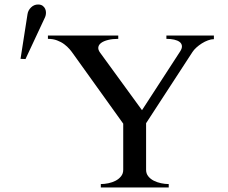

<svg xmlns="http://www.w3.org/2000/svg" viewBox="-20 -829 1010 849"><path d="M925.8 -655.8V-671.9H715.8V-657.2Q734.9 -657.2 750 -653.8Q765.1 -650.4 774.2 -643.6Q783.2 -636.7 784.4 -626.2Q785.6 -615.7 776.9 -602.1L607.9 -341.8L421.9 -597.2Q413.1 -609.4 414.8 -620.4Q416.5 -631.3 427.5 -639.4Q438.5 -647.5 457.8 -652.3Q477.1 -657.2 502.9 -657.2V-671.9H191.9V-657.2Q214.4 -657.2 232.4 -650.4Q250.5 -643.6 264.2 -633.3Q277.8 -623 287.6 -611.6Q297.4 -600.1 303.7 -590.8L524.9 -282.2V-78.1Q524.9 -61.5 515.4 -49.6Q505.9 -37.6 491.5 -30Q477.1 -22.5 459.5 -18.8Q441.9 -15.1 425.8 -15.1V0H726.1V-15.1Q710 -15.1 692.4 -18.8Q674.8 -22.5 659.9 -30Q645 -37.6 635.5 -49.6Q626 -61.5 626 -78.1V-284.2L831.1 -599.1Q837.4 -608.9 848.4 -618.9Q859.4 -628.9 872.6 -637.2Q885.7 -645.5 899.7 -650.6Q913.6 -655.8 925.8 -655.8ZM179.7 -753.9Q183.1 -762.2 183.3 -771.7Q183.6 -781.2 179.9 -789.6Q176.3 -797.9 168.5 -803.5Q160.6 -809.1 148.4 -809.1Q130.4 -809.1 117.2 -796.1Q104 -783.2 101.6 -766.1L70.8 -568.8L92.8 -567.9Z"/></svg>

Font: Galatia SIL
Style: Regular
Weight: 400
Designer: Development by SIL's NRSI team
Version: Version 2.1